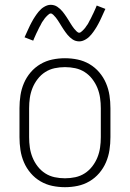

<svg xmlns="http://www.w3.org/2000/svg" viewBox="-20 -770 540 798"><path d="M250 8Q223 8 197 2.5Q171 -3 148 -16.5Q125 -30 107.5 -50.5Q90 -71 79.5 -95.5Q69 -120 65 -146.5Q61 -173 61 -200V-320Q61 -347 65 -373.5Q69 -400 79.5 -424.5Q90 -449 107.5 -469.5Q125 -490 148 -503.5Q171 -517 197 -522.5Q223 -528 250 -528Q277 -528 303 -522.5Q329 -517 352 -503.5Q375 -490 392.5 -469.5Q410 -449 420.5 -424.5Q431 -400 435 -373.5Q439 -347 439 -320V-200Q439 -173 435 -146.5Q431 -120 420.5 -95.5Q410 -71 392.5 -50.5Q375 -30 352 -16.5Q329 -3 303 2.5Q277 8 250 8ZM250 -29Q272 -29 293 -33.5Q314 -38 332 -49.5Q350 -61 363.5 -78.5Q377 -96 385 -116Q393 -136 396 -157Q399 -178 399 -200V-320Q399 -342 396 -363Q393 -384 385 -404Q377 -424 363.5 -441.5Q350 -459 332 -470.5Q314 -482 293 -486.5Q272 -491 250 -491Q228 -491 207 -486.5Q186 -482 168 -470.5Q150 -459 136.5 -441.5Q123 -424 115 -404Q107 -384 104 -363Q101 -342 101 -320V-200Q101 -178 104 -157Q107 -136 115 -116Q123 -96 136.5 -78.5Q150 -61 168 -49.5Q186 -38 207 -33.5Q228 -29 250 -29ZM309 -598Q302 -598 295 -600Q288 -602 282 -606Q276 -610 270.5 -615Q265 -620 260.5 -625.5Q256 -631 252 -636.5Q248 -642 244 -648Q240 -654 236 -660.5Q232 -667 228 -673.5Q224 -680 220 -686Q216 -692 212 -697Q208 -702 202 -708Q196 -714 191 -714Q187 -714 184 -711.5Q181 -709 178 -706.5Q175 -704 171 -699.5Q167 -695 165.5 -693Q164 -691 162.5 -688.5Q161 -686 159 -683.5Q157 -681 155 -678Q153 -675 151.5 -671.5Q150 -668 148 -664.5Q146 -661 144 -657.5Q142 -654 140 -649.5Q138 -645 136 -641Q134 -637 131.5 -632Q129 -627 127 -622Q125 -617 122.5 -612Q120 -607 118 -601L82 -615Q86 -624 90 -632.5Q94 -641 97.5 -649Q101 -657 104.5 -664Q108 -671 111.5 -677.5Q115 -684 118.5 -690Q122 -696 125.5 -701Q129 -706 132 -710.5Q135 -715 140.5 -721.5Q146 -728 151 -732.5Q156 -737 162.5 -741Q169 -745 176 -747.5Q183 -750 191 -750Q198 -750 205 -748Q212 -746 218 -742Q224 -738 229.5 -733Q235 -728 239.5 -722.5Q244 -717 248 -711.5Q252 -706 256 -700Q260 -694 264 -687.5Q268 -681 272 -674.5Q276 -668 280 -662Q284 -656 288 -651Q292 -646 298 -640Q304 -634 309 -634Q313 -634 316 -636.5Q319 -639 322 -641.5Q325 -644 329 -648.5Q333 -653 334.5 -655Q336 -657 337.5 -659.5Q339 -662 341 -664.5Q343 -667 345 -670Q347 -673 348.5 -676.5Q350 -680 352 -683.5Q354 -687 356 -690.5Q358 -694 360 -698.5Q362 -703 364 -707Q366 -711 368.5 -716Q371 -721 373 -726Q375 -731 377.5 -736Q380 -741 382 -747L418 -733Q414 -724 410 -715.5Q406 -707 402.5 -699Q399 -691 395.5 -684Q392 -677 388.5 -670.5Q385 -664 381.5 -658Q378 -652 374.5 -647Q371 -642 368 -637.5Q365 -633 359.5 -626.5Q354 -620 349 -615.5Q344 -611 337.5 -607Q331 -603 324 -600.5Q317 -598 309 -598Z"/></svg>

Font: Iosevka Term Curly Extralight
Style: Regular
Weight: 200
Designer: Belleve Invis
Foundry: Belleve Invis
Version: Version 32.3.0